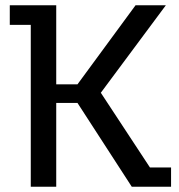

<svg xmlns="http://www.w3.org/2000/svg" viewBox="-20 -710 680 730"><path d="M97 0V-615.4H17.2V-690H193.8V-389.4H274.6L495.4 -690H610.6L346 -334L344.2 -386.4L550 -73.4H630.4V0H481L274.6 -318.6H193.8V0Z"/></svg>

Font: Mozilla Headline ExtraLight
Style: Regular
Weight: 200
Designer: Studio DRAMA
Foundry: Studio DRAMA
Version: Version 1.000